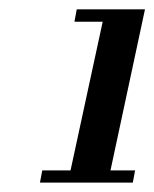

<svg xmlns="http://www.w3.org/2000/svg" viewBox="-20 -762 328 408"><path d="M64.9 -374 69.8 -399.9H129.9L198.2 -715.8H138.2L143.1 -742.2H288.1L214.8 -399.9H267.1L262.2 -374Z"/></svg>

Font: Fin Serif Display
Style: Italic
Weight: 400
Italic angle: -12°
Designer: J. Blake Harris
Version: Version 1.006;FEAKit 1.0